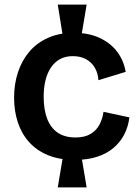

<svg xmlns="http://www.w3.org/2000/svg" viewBox="-20 -736 599 831"><path d="M252 -579 230 -716H355L332 -579ZM230 75 253 -62H332L355 75ZM305 -44Q237 -44 187.5 -64.5Q138 -85 105.5 -121.5Q73 -158 57 -207Q41 -256 41 -313Q41 -373 58 -424Q75 -475 107.5 -513Q140 -551 188.5 -572.5Q237 -594 300 -594Q363 -594 410 -572.5Q457 -551 486 -513.5Q515 -476 524 -425L406 -389Q404 -420 390 -443.5Q376 -467 352 -480Q328 -493 295 -493Q264 -493 240.5 -480.5Q217 -468 201 -444.5Q185 -421 177 -389Q169 -357 169 -317Q169 -262 184 -222.5Q199 -183 229.5 -162Q260 -141 307 -141Q347 -141 372.5 -156.5Q398 -172 411 -197.5Q424 -223 428 -252L540 -228Q535 -187 517.5 -153.5Q500 -120 471 -95.5Q442 -71 400.5 -57.5Q359 -44 305 -44Z"/></svg>

Font: Bricolage Grotesque 17pt SemiBold
Style: Regular
Weight: 600
Version: Version 1.001;gftools[0.9.33.dev8+g029e19f]